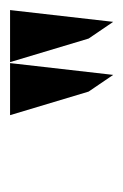

<svg xmlns="http://www.w3.org/2000/svg" viewBox="50 -868 250 391"><g transform="rotate(-90 175.5 -672.0)"><path d="M137 -777 185 -617 219 -567 243 -777ZM245 -777 293 -617 327 -567 351 -777Z"/></g></svg>

Font: Charger Sport
Style: SeBdNrwObl
Weight: 600
Designer: Jasper
Foundry: Cannot Into Space Fonts
Version: Version 1.1